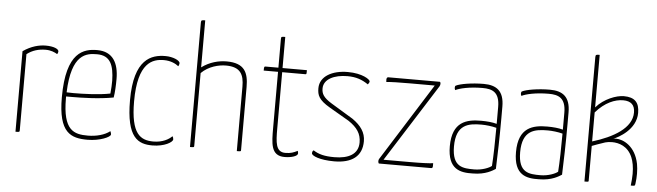

<svg xmlns="http://www.w3.org/2000/svg" viewBox="-47 -916 3788 1107"><g transform="rotate(5 1847.0 -362.5)"><path d="M67 0C88 0 91 0 91 -10V-451C122 -475 158 -486 200 -486C230 -486 252 -476 267 -467C270 -469 273 -477 273 -483C273 -497 244 -510 198 -510C161 -510 114 -499 67 -466Z M484 -14C404 -14 340 -31 340 -217V-228H373C427 -228 530 -230 614 -246C619 -276 621 -315 621 -354C621 -445 587 -510 496 -510C419 -510 316 -486 316 -221C316 -15 388 10 485 10C555 10 617 -17 617 -32C617 -36 616 -43 612 -51C582 -27 533 -14 484 -14ZM497 -486C575 -486 595 -430 597 -342C597 -318 596 -297 593 -267C530 -254 436 -251 381 -251C362 -251 348 -252 341 -252C349 -477 436 -486 497 -486Z M975 -476C975 -492 934 -510 891 -510C810 -510 709 -479 709 -239C709 -20 778 10 860 10C929 10 977 -19 977 -35C977 -41 975 -48 971 -53C953 -34 916 -13 864 -13C789 -13 733 -45 733 -234C733 -461 819 -486 884 -486C924 -486 953 -471 969 -458C973 -463 975 -472 975 -476Z M1077 0C1100 0 1101 0 1101 -10V-430C1143 -472 1202 -486 1243 -486C1328 -486 1348 -442 1348 -373V0C1372 0 1372 0 1372 -10V-373C1372 -456 1349 -510 1245 -510C1199 -510 1147 -497 1101 -463V-735C1082 -735 1077 -735 1077 -720Z M1545 -476V-153C1545 -61 1545 10 1625 10C1666 10 1701 -2 1701 -17C1701 -22 1700 -27 1698 -32C1675 -21 1660 -14 1627 -14C1571 -14 1569 -71 1569 -150V-476H1704C1710 -476 1710 -479 1710 -500H1569V-680C1547 -680 1545 -680 1545 -665V-500H1470C1463 -500 1462 -497 1462 -476Z M1975 -230C2025 -196 2049 -162 2049 -111C2049 -43 1993 -14 1911 -14C1853 -14 1820 -23 1789 -43C1782 -38 1781 -32 1781 -25C1781 -11 1828 10 1912 10C2014 10 2073 -33 2073 -120C2073 -171 2046 -209 1996 -244L1869 -321C1820 -351 1809 -373 1809 -403C1809 -457 1870 -486 1946 -486C1996 -486 2030 -474 2067 -449C2073 -456 2076 -462 2076 -467C2076 -478 2031 -510 1946 -510C1857 -510 1785 -472 1785 -402C1785 -362 1795 -335 1860 -297Z M2180 -500C2175 -500 2171 -494 2171 -486C2171 -482 2171 -479 2172 -472C2200 -475 2247 -476 2310 -476H2452L2169 -26C2167 -23 2166 -18 2166 -13C2166 -5 2170 0 2170 0H2473C2480 0 2482 -4 2482 -15V-29C2457 -26 2418 -24 2344 -24H2195L2480 -474C2483 -479 2484 -484 2484 -490C2484 -497 2480 -500 2480 -500Z M2851 -389C2851 -479 2807 -510 2733 -510C2664 -510 2596 -498 2573 -486C2569 -484 2568 -480 2568 -473C2568 -468 2569 -465 2572 -460C2595 -472 2652 -486 2728 -486C2784 -486 2827 -471 2827 -385V-287C2803 -294 2770 -297 2736 -297C2653 -297 2569 -278 2569 -135C2569 0 2643 12 2714 10C2789 10 2829 -18 2845 -28C2848 -108 2851 -209 2851 -323ZM2827 -264C2827 -187 2825 -96 2821 -43C2807 -31 2766 -14 2721 -14C2656 -14 2593 -16 2593 -136C2593 -265 2666 -275 2741 -275C2766 -275 2802 -271 2827 -264Z M3234 -389C3234 -479 3190 -510 3116 -510C3047 -510 2979 -498 2956 -486C2952 -484 2951 -480 2951 -473C2951 -468 2952 -465 2955 -460C2978 -472 3035 -486 3111 -486C3167 -486 3210 -471 3210 -385V-287C3186 -294 3153 -297 3119 -297C3036 -297 2952 -278 2952 -135C2952 0 3026 12 3097 10C3172 10 3212 -18 3228 -28C3231 -108 3234 -209 3234 -323ZM3210 -264C3210 -187 3208 -96 3204 -43C3190 -31 3149 -14 3104 -14C3039 -14 2976 -16 2976 -136C2976 -265 3049 -275 3124 -275C3149 -275 3185 -271 3210 -264Z M3360 0C3383 0 3384 0 3384 -7V-10V-208C3384 -208 3439 -229 3460 -235C3470 -238 3484 -240 3499 -240C3539 -240 3591 -225 3617 -163C3627 -139 3633 -108 3633 -68C3633 -48 3631 -25 3628 0C3653 0 3652 0 3654 -13C3657 -34 3658 -53 3658 -71C3658 -92 3656 -111 3653 -128C3633 -228 3563 -262 3519 -262C3514 -262 3509 -261 3504 -260C3532 -271 3634 -323 3634 -421C3634 -481 3607 -510 3544 -510C3501 -510 3430 -484 3384 -431V-735C3365 -735 3360 -735 3360 -720ZM3384 -402C3437 -463 3495 -486 3542 -486C3588 -486 3610 -464 3610 -421C3610 -331 3506 -271 3384 -234Z"/></g></svg>

Font: Yanone Kaffeesatz Extra Light
Style: Regular
Weight: 200
Designer: Yanone (Cyrillic: Daniel Pouzeot & Huerta Tipografica)
Foundry: Yanone
Version: Version 1.100;PS 001.100;hotconv 1.0.70;makeotf.lib2.5.58329